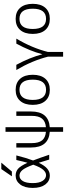

<svg xmlns="http://www.w3.org/2000/svg" viewBox="988 -1786 1017 3034"><g transform="rotate(-90 1497.0 -268.5)"><path d="M486.3 -519.5H558.6Q520.5 -367.2 478.5 -254.9Q517.6 -154.3 569.3 0H493.2Q468.8 -84 442.4 -165Q396.5 -69.3 347.7 -29.8Q298.8 9.8 240.2 9.8Q153.3 9.8 99.1 -61.5Q44.9 -132.8 44.9 -259.8Q44.9 -386.7 99.6 -458.5Q154.3 -530.3 240.2 -530.3Q301.8 -530.3 346.2 -493.2Q390.6 -456.1 442.4 -343.8Q460 -403.3 486.3 -519.5ZM342.8 -756.8H444.3L303.7 -589.8H228.5ZM412.1 -252Q364.3 -380.9 325.7 -425.3Q287.1 -469.7 240.2 -469.7Q185.5 -469.7 153.3 -416.5Q121.1 -363.3 121.1 -259.8Q121.1 -160.2 156.2 -105Q191.4 -49.8 247.1 -49.8Q291 -49.8 331.1 -94.2Q371.1 -138.7 412.1 -252Z M1004.9 -51.8Q1096.7 -59.6 1140.1 -113.3Q1183.6 -167 1183.6 -275.4V-519.5H1252.9V-287.1Q1252.9 -8.8 1004.9 8.8V219.7H931.6V8.8Q683.6 -8.8 683.6 -287.1V-519.5H752.9V-275.4Q752.9 -167 795.9 -113.3Q838.9 -59.6 931.6 -51.8V-690.4H1004.9Z M1420.4 -459Q1483.4 -530.3 1595.2 -530.3Q1707 -530.3 1770 -459Q1833 -387.7 1833 -259.8Q1833 -131.8 1770 -61Q1707 9.8 1595.2 9.8Q1483.4 9.8 1420.4 -61Q1357.4 -131.8 1357.4 -259.8Q1357.4 -387.7 1420.4 -459ZM1435.5 -259.8Q1435.5 -49.8 1595.7 -49.8Q1755.9 -49.8 1755.9 -259.8Q1755.9 -469.7 1595.7 -469.7Q1435.5 -469.7 1435.5 -259.8Z M2325.2 -519.5H2404.3Q2255.9 -270.5 2193.4 -19.5V219.7H2119.1V-19.5Q2055.7 -270.5 1908.2 -519.5H1990.2Q2106.4 -304.7 2156.2 -110.4H2158.2Q2207 -301.8 2325.2 -519.5Z M2541.5 -459Q2604.5 -530.3 2716.3 -530.3Q2828.1 -530.3 2891.1 -459Q2954.1 -387.7 2954.1 -259.8Q2954.1 -131.8 2891.1 -61Q2828.1 9.8 2716.3 9.8Q2604.5 9.8 2541.5 -61Q2478.5 -131.8 2478.5 -259.8Q2478.5 -387.7 2541.5 -459ZM2556.6 -259.8Q2556.6 -49.8 2716.8 -49.8Q2877 -49.8 2877 -259.8Q2877 -469.7 2716.8 -469.7Q2556.6 -469.7 2556.6 -259.8Z"/></g></svg>

Font: Mgen+ 1c regular
Style: Regular
Weight: 400
Designer: [Source Han Sans]
Ryoko NISHIZUKA  (kana & ideographs); Paul D. Hunt (Latin, Greek & Cyrillic); Wenlong ZHANG  (bopomofo
Version: Version 1.059.20150602